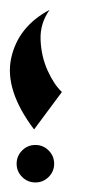

<svg xmlns="http://www.w3.org/2000/svg" viewBox="-21 -267 201 396"><path d="M52 109.3Q68 109.3 79.3 98Q90.7 86.7 90.7 70.7Q90.7 54.7 79.3 43.3Q68 32 52 32Q36 32 24.7 43.3Q13.3 54.7 13.3 70.7Q13.3 86.7 24.7 98Q36 109.3 52 109.3ZM81.3 -246.7Q16 -212 2 -146.7Q-12 -81.3 49.3 0L106.7 -77.3Q90.7 -92 77.3 -121.3Q64 -150.7 62.7 -184.7Q61.3 -218.7 81.3 -246.7Z"/></svg>

Font: Qahiri
Style: Regular
Weight: 400
Designer: Khaled Hosny
Foundry: Alif Type
Version: Version 3.00